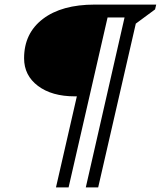

<svg xmlns="http://www.w3.org/2000/svg" viewBox="-20 -710 701 837"><path d="M224 107 315 -290H306Q206 -290 145.5 -335.5Q85 -381 85 -456Q85 -565 167 -627.5Q249 -690 393 -690H661L656 -669L572 -607L408 107H354L523 -634H449L279 107Z"/></svg>

Font: Platypi SemiBold
Style: Italic
Weight: 600
Italic angle: -13°
Designer: David Sargent
Foundry: Bolt Cutter Type
Version: Version 1.200; ttfautohint (v1.8.4.7-5d5b)